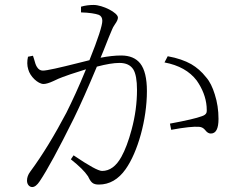

<svg xmlns="http://www.w3.org/2000/svg" viewBox="-20 -755 942 775"><path d="M110 0C120 0 130 -8 140 -23C171 -69 217 -154 278 -277C304 -330 335 -400 371 -486C409 -496 439 -501 462 -501C489 -501 507 -492 518 -475C528 -459 533 -431 533 -392C533 -340 526 -286 511 -231C499 -186 485 -149 470 -122C449 -84 423 -65 392 -65C377 -65 339 -86 277 -128L266 -112C300 -85 323 -62 334 -45L335 -44C336 -41 338 -39 339 -36C344 -26 349 -20 353 -17C359 -12 368 -10 379 -10C422 -10 458 -31 487 -72C536 -141 573 -272 573 -387C573 -439 564 -476 546 -499C529 -520 504 -531 469 -531C445 -531 417 -528 386 -522C389 -529 393 -538 398 -551C415 -594 426 -622 432 -635C434 -641 438 -648 444 -657C452 -668 456 -677 456 -684C456 -704 394 -735 358 -735C341 -735 324 -733 307 -728V-705C341 -704 365 -700 379 -695C388 -691 393 -683 393 -671C393 -652 376 -599 341 -512C333 -510 320 -507 301 -502C218 -481 169 -470 153 -470C143 -470 135 -475 129 -485C125 -491 121 -502 117 -518C115 -523 114 -527 113 -530L93 -526C89 -508 89 -491 94 -475C101 -447 133 -416 156 -416C165 -416 179 -420 196 -428C210 -435 222 -440 233 -444C245 -449 275 -459 323 -474C325 -475 326 -475 327 -475C298 -404 271 -346 248 -300C201 -211 153 -131 102 -62C93 -50 89 -38 89 -26C89 -10 99 0 110 0ZM831 -216C852 -216 862 -236 862 -275C862 -310 857 -343 847 -374C838 -403 827 -426 812 -443C794 -466 774 -483 752 -496C727 -510 696 -521 657 -528L644 -503C702 -492 745 -468 774 -430C797 -397 811 -362 814 -325C815 -312 815 -304 813 -299C810 -293 804 -289 795 -286C774 -278 731 -268 666 -256L671 -231C725 -241 763 -245 785 -243C794 -242 802 -238 809 -229C816 -220 823 -216 831 -216Z"/></svg>

Font: AllPunType ExtraLight
Style: Regular
Weight: 280
Version: 1.0